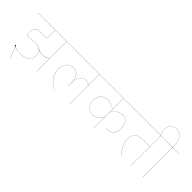

<svg xmlns="http://www.w3.org/2000/svg" viewBox="46 -1933 3081 3081"><g transform="rotate(45 1586.0 -392.5)"><path d="M777 -678H635V0H633V-292Q577 -249 514 -249Q478 -249 456 -256Q434 -263 403 -280Q452 -243 452 -170Q452 -101 402 -57Q352 -13 253 -13Q220 -13 180.5 -18Q141 -23 116 -31L117 -28L186 150H184L113 -32Q88 -42 88 -50Q88 -55 91 -57.5Q94 -60 98 -60Q106 -60 115 -34Q140 -26 178 -20.5Q216 -15 253 -15Q351 -15 400.5 -58Q450 -101 450 -170Q450 -213 432.5 -243.5Q415 -274 381 -290Q380 -291 374 -294Q340 -307 298 -307Q219 -307 128 -290Q127 -293 120.5 -306Q114 -319 110 -339Q106 -359 106 -383Q106 -432 138.5 -461.5Q171 -491 229 -491H374V-678H-10V-680H777ZM633 -678H376V-489H229Q172 -489 140 -460Q108 -431 108 -383Q108 -354 113 -335Q118 -316 123 -305.5Q128 -295 129 -292Q220 -309 298 -309Q351 -309 387 -290L409 -279Q439 -264 459.5 -257.5Q480 -251 514 -251Q545 -251 576 -263Q607 -275 633 -295Z M1521 -678H1379V0H1377V-423Q1366 -436 1345 -447.5Q1324 -459 1293 -459Q1260 -459 1229.5 -438Q1199 -417 1179.5 -371.5Q1160 -326 1160 -259V-190H1158V-259Q1158 -359 1116 -409Q1074 -459 1013 -459Q942 -459 897.5 -407Q853 -355 853 -271Q853 -183 901 -111.5Q949 -40 1038 5L1036 6Q947 -39 899 -110.5Q851 -182 851 -271Q851 -327 871.5 -370Q892 -413 929 -437Q966 -461 1013 -461Q1072 -461 1113.5 -415.5Q1155 -370 1159 -282Q1162 -341 1181.5 -381Q1201 -421 1231 -441Q1261 -461 1293 -461Q1345 -461 1377 -426V-678H757V-680H1521Z M1926 -366Q2001 -484 2108 -484Q2174 -484 2208 -438.5Q2242 -393 2242 -310Q2242 -224 2200 -181Q2158 -138 2095 -138Q2080 -138 2063 -141V-143Q2080 -140 2095 -140Q2157 -140 2198.5 -182.5Q2240 -225 2240 -310Q2240 -392 2207 -437Q2174 -482 2108 -482Q2001 -482 1926 -363V0H1924V-257Q1898 -205 1854.5 -171.5Q1811 -138 1756 -138Q1686 -138 1643 -186Q1600 -234 1600 -312Q1600 -388 1644 -436.5Q1688 -485 1761 -485Q1806 -485 1842.5 -472Q1879 -459 1924 -431V-678H1501V-680H2339V-678H1926ZM1924 -429Q1879 -457 1842.5 -470Q1806 -483 1761 -483Q1689 -483 1645.5 -435Q1602 -387 1602 -312Q1602 -235 1644 -187.5Q1686 -140 1756 -140Q1811 -140 1855 -174.5Q1899 -209 1924 -261Z M2915 -678H2773V0H2771V-427H2609Q2518 -427 2474.5 -385.5Q2431 -344 2431 -269Q2431 -136 2554 -2L2553 0Q2429 -135 2429 -269Q2429 -344 2473 -386.5Q2517 -429 2609 -429H2771V-678H2319V-680H2915Z M3182 -678H3040V0H3038V-678H2896V-680H3038Q3035 -813 2997.5 -873Q2960 -933 2883 -933Q2814 -933 2776.5 -892.5Q2739 -852 2739 -792Q2739 -760 2750 -726.5Q2761 -693 2773 -679H2770Q2758 -694 2747.5 -727Q2737 -760 2737 -792Q2737 -853 2775.5 -894Q2814 -935 2883 -935Q2961 -935 2999 -874Q3037 -813 3040 -680H3182Z"/></g></svg>

Font: FiraGO Two
Style: Regular
Weight: 100
Designer: bBox Type
Foundry: bBox Type GmbH
Version: Version 1.001